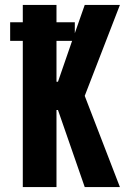

<svg xmlns="http://www.w3.org/2000/svg" viewBox="-20 -755 540 775"><path d="M72 0V-590H21V-665H72V-735H208V-665H282V-621L322 -735H464L322 -368L464 0H322L214 -311H208V0ZM208 -425H214L271 -590H208Z"/></svg>

Font: Iosevka Curly Heavy
Style: Regular
Weight: 900
Monospace: yes
Designer: Belleve Invis
Foundry: Belleve Invis
Version: Version 22.1.2; ttfautohint (v1.8.4)